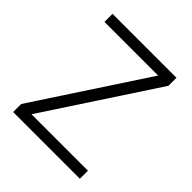

<svg xmlns="http://www.w3.org/2000/svg" viewBox="-185 -800 926 926"><g transform="rotate(45 277.5 -337.0)"><path d="M490 -674V-619L120 -55H505V0H50V-55L420 -619H54V-674Z"/></g></svg>

Font: Hind Variable Light
Style: Regular
Weight: 300
Designer: Manushi Parikh, Satya Rajpurohit
Foundry: Indian Type Foundry
Version: Version 3.000